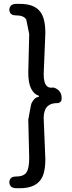

<svg xmlns="http://www.w3.org/2000/svg" viewBox="-20 -787 378 1011"><path d="M285.2 -244.1H280.3Q247.1 -244.1 229.5 -226.6Q210 -207 210 -165L218.8 50.8Q218.8 136.7 186.5 168.9Q154.3 204.1 84 204.1H67.4Q46.9 204.1 38.1 195.3Q29.3 186.5 29.3 172.9Q29.3 159.2 37.6 150.9Q45.9 142.6 63.5 142.6Q104.5 142.6 119.1 121.1Q133.8 99.6 133.8 44.9L128.9 -157.2Q128.9 -157.2 136.7 -199.7Q144.5 -242.2 145.5 -242.2Q160.2 -273.4 181.6 -276.4Q184.6 -278.3 186.5 -280.3Q186.5 -281.2 181.6 -284.2Q160.2 -290 144.5 -319.3Q128.9 -348.6 128.9 -404.3L133.8 -607.4L118.2 -684.6Q104.5 -706.1 63.5 -706.1Q45.9 -706.1 37.6 -714.4Q29.3 -722.7 29.3 -735.8Q29.3 -749 38.1 -757.8Q46.9 -766.6 67.4 -766.6H84Q155.3 -766.6 186.5 -731.4Q218.8 -698.2 218.8 -612.3L210 -396.5Q210 -349.6 226.6 -334Q235.4 -325.2 249 -325.2Q253.9 -325.2 257.3 -325.7Q260.7 -326.2 261.2 -326.2Q261.7 -326.2 261.7 -326.2Q304.7 -313.5 304.7 -268.6Q304.7 -256.8 299.3 -251.5Q293.9 -246.1 286.1 -244.1Q286.1 -244.1 285.2 -244.1Z"/></svg>

Font: TaiwanPearl
Style: Regular
Weight: 400
Version: Version 2.102